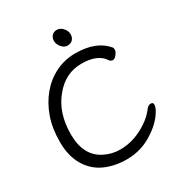

<svg xmlns="http://www.w3.org/2000/svg" viewBox="-213 -1047 1128 1212"><g transform="rotate(-30 351.5 -441.0)"><path d="M443.8 -838.9Q443.8 -814.9 429.9 -800Q416 -785.2 392.1 -785.2Q368.2 -785.2 349.6 -807.6Q331.1 -830.1 331.1 -853Q331.1 -876 344.5 -890.9Q357.9 -905.8 381.8 -905.8Q405.8 -905.8 424.8 -884.3Q443.8 -862.8 443.8 -838.9ZM665 -147Q630.9 -86.9 559.1 -39.1Q468.8 23.9 356.9 23.9Q269 23.9 198 -8.5Q127 -41 85.9 -111.1Q44.9 -181.2 44.9 -281.5Q44.9 -381.8 72.5 -459.5Q100.1 -537.1 148.9 -595.5Q197.8 -653.8 264.4 -686.5Q331.1 -719.2 407.7 -719.2Q560.1 -719.2 632.8 -631.8Q636.7 -626 636.7 -613.5Q636.7 -601.1 622.3 -582Q607.9 -563 593.5 -563Q579.1 -563 570.8 -575.2Q526.9 -643.1 409.4 -643.1Q292 -643.1 212.9 -545.9Q128.9 -446.8 128.9 -289.3Q128.9 -131.8 240.7 -77.1Q293 -50.8 350.3 -50.8Q407.7 -50.8 457.8 -67.9Q507.8 -85 554.4 -116.5Q601.1 -147.9 630.9 -189Q645 -206.1 662.4 -206.1Q679.7 -206.1 679.7 -189Q679.7 -171.9 665 -147Z"/></g></svg>

Font: LXGW WenKai GB Screen
Style: Regular
Weight: 400
Designer: LXGW / Fontworks Inc.
Foundry: LXGW / Fontworks Inc.
Version: Version 1.321;February 19, 2024;FontCreator 14.0.0.2901 64-b